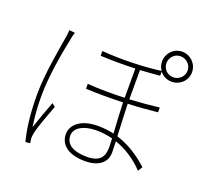

<svg xmlns="http://www.w3.org/2000/svg" viewBox="-146 -1018 1292 1221"><g transform="rotate(20 500.0 -407.5)"><path d="M164 -731C164 -720 163 -707 160 -688C146 -601 111 -419 111 -278C111 -144 125 -40 145 33L176 30C175 23 173 11 172 2C171 -11 173 -26 176 -40C185 -83 223 -185 244 -241L222 -258C204 -211 173 -126 155 -71C144 -148 140 -202 140 -279C140 -402 167 -566 192 -684C195 -702 199 -715 203 -727ZM657 -118C657 -60 638 -12 544 -12C455 -12 399 -41 399 -104C399 -156 459 -191 544 -191C582 -191 619 -186 655 -177C656 -151 657 -131 657 -118ZM887 -817C926 -817 959 -785 959 -746C959 -706 926 -675 887 -675C847 -675 816 -706 816 -746C816 -785 847 -817 887 -817ZM673 -646C722 -649 767 -652 806 -656V-685C824 -660 853 -645 887 -645C943 -645 989 -689 989 -746C989 -802 943 -848 887 -848C830 -848 786 -802 786 -746C786 -724 793 -704 804 -688C694 -673 542 -667 407 -678V-646C483 -642 565 -642 642 -645V-447C560 -444 474 -444 391 -450V-417C472 -413 560 -413 642 -416C644 -352 649 -272 653 -209C619 -217 583 -221 544 -221C417 -221 369 -156 369 -104C369 -24 438 18 542 18C626 18 686 -19 686 -93C686 -111 685 -137 684 -168C756 -143 823 -100 880 -40L899 -71C839 -125 769 -174 682 -201C679 -268 675 -350 673 -418C748 -421 817 -427 873 -433V-465C815 -458 747 -452 673 -448Z"/></g></svg>

Font: Noto Sans CJK JP Thin
Style: Regular
Weight: 250
Designer: Ryoko NISHIZUKA (kana & ideographs); Paul D. Hunt (Latin, Greek & Cyrillic); Wenlong ZHANG (bopomofo); Sandoll Communica
Foundry: Adobe Systems Incorporated
Version: Version 1.004;PS 1.004;hotconv 1.0.82;makeotf.lib2.5.63406